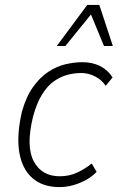

<svg xmlns="http://www.w3.org/2000/svg" viewBox="-20 -753 479 781"><path d="M221 8Q154 8 112 -28.5Q70 -65 58.5 -133.5Q47 -202 69 -298Q86 -359 114 -398.5Q142 -438 176 -460.5Q210 -483 246 -491.5Q282 -500 315 -500Q356 -500 387 -484.5Q418 -469 438 -438L410 -404Q393 -429 366 -442.5Q339 -456 311 -456Q282 -456 254 -448.5Q226 -441 199.5 -422.5Q173 -404 151 -368.5Q129 -333 114 -277Q85 -157 117.5 -96.5Q150 -36 223 -36Q262 -36 294 -51Q326 -66 353 -88L373 -54Q354 -34 329 -20.5Q304 -7 277 0.5Q250 8 221 8ZM211 -566 335 -733H384L439 -566H403L350 -694L246 -566Z"/></svg>

Font: Nunito Sans 7pt Condensed ExtraLight
Style: Italic
Weight: 250
Width: 3
Italic angle: -9°
Designer: Vernon Adams
Foundry: Vernon Adams
Version: Version 3.101;gftools[0.9.27]